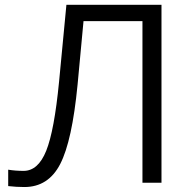

<svg xmlns="http://www.w3.org/2000/svg" viewBox="-20 -751 785 789"><path d="M13.7 13.7V-53.7Q43 -48.8 77.1 -48.8Q136.7 -48.8 169.9 -131.3Q203.1 -213.9 222.7 -415L252.9 -731.4H643.6V0H565.4V-664.1H323.2L298.8 -403.3Q276.4 -171.9 227.5 -77.1Q178.7 17.6 80.1 17.6Q46.9 17.6 13.7 13.7Z"/></svg>

Font: Gothic A1
Style: Regular
Weight: 400
Designer: HanYang I&C Co.,Ltd.
Foundry: HanYang I&C Co.,Ltd.
Version: Version 2.50